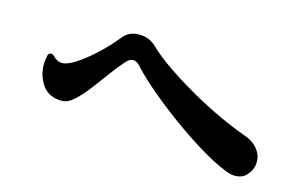

<svg xmlns="http://www.w3.org/2000/svg" viewBox="-60 -718 1121 703"><g transform="rotate(15 500.0 -366.5)"><path d="M824 -172Q778 -191 722.5 -225Q667 -259 610 -300.5Q553 -342 504 -383.5Q455 -425 423 -460Q410 -475 396 -475Q383 -475 369 -459Q342 -428 317.5 -394Q293 -360 269.5 -330Q246 -300 224.5 -281.5Q203 -263 182 -263Q133 -263 108.5 -297Q84 -331 84 -375Q84 -383 85.5 -392Q87 -401 88 -409Q90 -418 97 -419Q98 -420 101 -420Q104 -420 110 -416Q127 -397 147 -397Q168 -397 201.5 -419.5Q235 -442 270.5 -475.5Q306 -509 333 -543Q355 -571 393 -571Q414 -571 430.5 -564Q447 -557 461 -543Q492 -513 540.5 -480Q589 -447 645 -415Q701 -383 757 -357Q813 -331 860 -314Q892 -304 911 -281.5Q930 -259 930 -231Q930 -226 929 -220Q928 -214 926 -208Q921 -192 906 -177Q891 -162 865 -162Q847 -162 824 -172Z"/></g></svg>

Font: Zen Antique Soft
Style: Regular
Weight: 400
Designer: Yoshimichi Ohira
Foundry: Positype
Version: Version 1.001